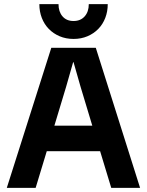

<svg xmlns="http://www.w3.org/2000/svg" viewBox="-20 -912 714 932"><path d="M660 0H520L466 -178H207L153 0H13L229 -680H445ZM428 -302 371 -491 337 -610H335L301 -491L244 -302ZM337 -723Q300 -723 269.5 -736Q239 -749 217 -771.5Q195 -794 183 -825Q171 -856 171 -892H264Q264 -855 283.5 -832.5Q303 -810 337 -810Q371 -810 391 -832.5Q411 -855 411 -892H503Q503 -856 491 -825Q479 -794 457 -771.5Q435 -749 404.5 -736Q374 -723 337 -723Z"/></svg>

Font: CyStack Display
Style: Bold
Weight: 700
Designer: Weizhong Zhang
Foundry: 本地遙控
Version: Version 1.000;Glyphs 3.1.2 (3151)